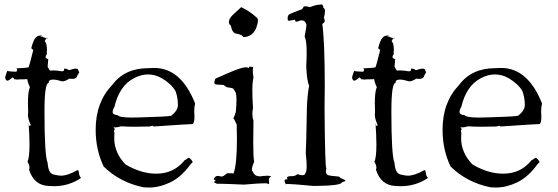

<svg xmlns="http://www.w3.org/2000/svg" viewBox="-20 -823 2495 859"><path d="M222 10Q288 10 343 -27Q335 -33 333 -50Q332 -62 327 -62L323 -60Q282 -37 252 -37Q242 -37 219 -42.5Q196 -48 193 -95Q179 -127 179 -324Q179 -452 198 -452V-455Q198 -467 218 -467Q232 -467 258 -459Q272 -459 290 -471L303 -470Q316 -470 321.5 -476Q327 -482 328 -491Q328 -489 329 -489Q330 -489 331 -493Q332 -497 335 -500Q333 -501 329 -512Q327 -516 319 -516Q309 -516 289 -509Q279 -516 271 -516L266 -515L267 -511Q267 -504 256 -504Q235 -508 217 -508L204 -507Q201 -509 193 -525L196 -558L186 -563L189 -560Q184 -564 184 -569Q184 -574 189 -579L190 -600Q190 -630 180 -639Q187 -654 191 -654Q192 -654 193 -650L160 -661Q161 -663 162 -663Q166 -663 172 -657Q167 -665 161 -665L155 -663Q147 -663 138 -652.5Q129 -642 120 -608Q120 -607 124 -602V-603L129 -600Q111 -527 108.5 -523Q106 -519 51 -517Q57 -516 57 -512Q57 -508 53 -502Q17 -503 14 -506H13Q12 -506 3 -478Q5 -462 13 -462Q19 -462 37 -477Q45 -469 45 -468L43 -469Q54 -467 60 -467L67 -468H82Q95 -468 102 -469Q104 -453 114 -433Q105 -415 105 -361L106 -321Q105 -316 105 -310Q105 -290 118 -263Q113 -260 110 -260Q107 -260 107 -265L108 -272Q112 -216 112 -177Q112 -117 103 -100Q112 -84 112 -73Q112 -68 110 -64Q132 6 197 9Z M647 16Q693 16 741.5 -7Q790 -30 831 -86Q836 -93 841 -96L842 -98Q842 -101 835 -109Q828 -117 824 -117Q822 -117 819 -114Q816 -111 806 -106Q758 -46 679 -46Q612 -46 542 -87Q491 -139 491 -206L492 -227Q490 -234 490 -238Q490 -243 494 -243Q492 -251 487 -254L496 -253Q507 -253 522 -258Q545 -256 583 -256L649 -257Q658 -260 662 -260Q666 -260 666 -258V-257Q827 -268 842 -268H843Q850 -275 850 -301L849 -325Q849 -345 853 -360Q790 -519 670 -519L643 -518Q538 -518 482 -443Q408 -366 408 -243Q408 -152 444 -78Q516 -7 622 15ZM571 -297Q514 -297 506 -308Q484 -309 484 -323Q484 -332 492 -345Q514 -439 579 -473Q611 -490 642 -490Q674 -490 704 -473Q746 -448 765 -416Q776 -387 776 -353Q776 -329 746 -305Q725 -301 614 -298Z M1072 3Q1137 -3 1163 -3Q1177 -3 1179 -1Q1181 1 1182 1Q1184 1 1184 -5L1183 -16Q1183 -30 1194 -35Q1182 -37 1176 -37L1163 -36H1157Q1149 -34 1142 -34Q1136 -34 1127 -37Q1118 -40 1110 -57Q1107 -59 1107 -65Q1107 -76 1117 -100Q1113 -119 1113 -188L1114 -283Q1109 -298 1109 -314Q1109 -326 1112 -339Q1109 -385 1109 -416Q1109 -457 1114 -475Q1111 -496 1111 -508Q1111 -518 1113 -523Q1097 -524 1097 -526L1092 -518Q1088 -522 1080 -522Q1061 -522 1005 -498Q949 -474 945.5 -472Q942 -470 940 -461L939 -454Q939 -450 941.5 -447Q944 -444 980 -443L994 -433Q1020 -429 1020 -428H1021Q1024 -428 1035 -408Q1038 -397 1038 -376Q1038 -354 1035 -322Q1028 -300 1024 -293Q1027 -293 1039 -266L1040 -199Q1040 -89 1025 -47Q1024 -48 995 -48Q993 -43 985 -40Q983 -35 970 -33Q960 -36 954 -36Q947 -36 942 -31Q937 -26 936 -19H938Q944 -19 944 -17Q944 -14 938 -9V-8Q938 -6 953 0H952Q952 -1 960 -1Q984 -1 1072 3ZM1068 -657Q1108 -657 1126 -697Q1134 -719 1134 -731Q1134 -739 1130 -743Q1098 -773 1059 -791L1020 -755Q1004 -738 1004 -725Q1004 -715 1013 -708Q1019 -673 1040 -672Q1066 -667 1068 -657Z M1383 9Q1508 8 1509 -7Q1525 -11 1525 -15Q1525 -18 1514.5 -21.5Q1504 -25 1496 -33Q1455 -36 1446.5 -40Q1438 -44 1438 -56L1440 -69Q1434 -75 1432 -341L1433 -438Q1433 -636 1422 -716Q1433 -722 1433 -731Q1433 -737 1429 -743Q1434 -762 1434 -773Q1434 -786 1427 -787Q1426 -803 1418 -803L1409 -802Q1395 -802 1366 -791Q1354 -795 1346 -795L1339 -794Q1332 -780 1327 -780H1326Q1278 -762 1272.5 -757.5Q1267 -753 1267 -741V-738Q1267 -730 1273 -730L1300 -735V-734Q1300 -726 1307 -726Q1312 -726 1322 -731L1329 -732Q1346 -732 1350 -714L1351 -715V-712Q1351 -702 1343 -660Q1352 -641 1352 -588Q1352 -562 1350 -527Q1353 -460 1363 -440Q1355 -398 1353 -340Q1350 -170 1348 -136Q1352 -101 1352 -80Q1352 -56 1347 -50Q1345 -39 1333 -39Q1324 -39 1311 -44Q1300 -35 1288 -35H1286Q1264 -35 1264 -28Q1264 -25 1267 -21H1264Q1253 -21 1253 -14L1254 -9Q1258 2 1260 2L1261 1Q1261 0 1267 0Q1288 0 1383 9Z M1774 10Q1840 10 1895 -27Q1887 -33 1885 -50Q1884 -62 1879 -62L1875 -60Q1834 -37 1804 -37Q1794 -37 1771 -42.5Q1748 -48 1745 -95Q1731 -127 1731 -324Q1731 -452 1750 -452V-455Q1750 -467 1770 -467Q1784 -467 1810 -459Q1824 -459 1842 -471L1855 -470Q1868 -470 1873.5 -476Q1879 -482 1880 -491Q1880 -489 1881 -489Q1882 -489 1883 -493Q1884 -497 1887 -500Q1885 -501 1881 -512Q1879 -516 1871 -516Q1861 -516 1841 -509Q1831 -516 1823 -516L1818 -515L1819 -511Q1819 -504 1808 -504Q1787 -508 1769 -508L1756 -507Q1753 -509 1745 -525L1748 -558L1738 -563L1741 -560Q1736 -564 1736 -569Q1736 -574 1741 -579L1742 -600Q1742 -630 1732 -639Q1739 -654 1743 -654Q1744 -654 1745 -650L1712 -661Q1713 -663 1714 -663Q1718 -663 1724 -657Q1719 -665 1713 -665L1707 -663Q1699 -663 1690 -652.5Q1681 -642 1672 -608Q1672 -607 1676 -602V-603L1681 -600Q1663 -527 1660.5 -523Q1658 -519 1603 -517Q1609 -516 1609 -512Q1609 -508 1605 -502Q1569 -503 1566 -506H1565Q1564 -506 1555 -478Q1557 -462 1565 -462Q1571 -462 1589 -477Q1597 -469 1597 -468L1595 -469Q1606 -467 1612 -467L1619 -468H1634Q1647 -468 1654 -469Q1656 -453 1666 -433Q1657 -415 1657 -361L1658 -321Q1657 -316 1657 -310Q1657 -290 1670 -263Q1665 -260 1662 -260Q1659 -260 1659 -265L1660 -272Q1664 -216 1664 -177Q1664 -117 1655 -100Q1664 -84 1664 -73Q1664 -68 1662 -64Q1684 6 1749 9Z M2199 16Q2245 16 2293.5 -7Q2342 -30 2383 -86Q2388 -93 2393 -96L2394 -98Q2394 -101 2387 -109Q2380 -117 2376 -117Q2374 -117 2371 -114Q2368 -111 2358 -106Q2310 -46 2231 -46Q2164 -46 2094 -87Q2043 -139 2043 -206L2044 -227Q2042 -234 2042 -238Q2042 -243 2046 -243Q2044 -251 2039 -254L2048 -253Q2059 -253 2074 -258Q2097 -256 2135 -256L2201 -257Q2210 -260 2214 -260Q2218 -260 2218 -258V-257Q2379 -268 2394 -268H2395Q2402 -275 2402 -301L2401 -325Q2401 -345 2405 -360Q2342 -519 2222 -519L2195 -518Q2090 -518 2034 -443Q1960 -366 1960 -243Q1960 -152 1996 -78Q2068 -7 2174 15ZM2123 -297Q2066 -297 2058 -308Q2036 -309 2036 -323Q2036 -332 2044 -345Q2066 -439 2131 -473Q2163 -490 2194 -490Q2226 -490 2256 -473Q2298 -448 2317 -416Q2328 -387 2328 -353Q2328 -329 2298 -305Q2277 -301 2166 -298Z"/></svg>

Font: Xiaobo Songti 小帛宋体
Style: Regular
Weight: 400
Version: Version 1.501;March 17, 2024;FontCreator 14.0.0.2814 64-bit